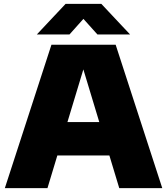

<svg xmlns="http://www.w3.org/2000/svg" viewBox="-20 -971 862 991"><path d="M5 0 245.5 -740H577L817.5 0H595.5L400.5 -645H420L225 0ZM218.5 -168.5 268.5 -341H553L602.5 -168.5ZM170 -793 318.5 -951H503L651.5 -793H483L393.5 -892.5H427.5L338.5 -793Z"/></svg>

Font: Encode Sans SemiExpanded Black
Style: Regular
Weight: 900
Width: 6
Designer: Multiple Designers
Foundry: Impallari Type
Version: Version 3.002